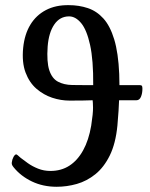

<svg xmlns="http://www.w3.org/2000/svg" viewBox="-20 -702 574 735"><path d="M196.9 13Q144.7 13 102.2 -7.3Q59.6 -27.7 32.3 -61.4Q27.1 -67.6 25.8 -72Q24.5 -76.4 25.2 -80.4Q26.5 -91.9 31.8 -101.5Q37.2 -111 42.1 -111Q45 -111 59.3 -97.6Q69.9 -89.2 86.9 -77.2Q103.8 -65.2 125.8 -56.4Q147.9 -47.6 173 -47.6Q214.3 -47.6 245.5 -67.7Q276.7 -87.7 298.2 -126.5Q319.7 -165.3 329.1 -220.8Q336.5 -268.5 336.1 -289.9Q335.7 -311.4 334.6 -318.2Q319.3 -317.6 296.1 -317.2Q272.9 -316.9 246.2 -316.9Q212.8 -316.9 179.6 -327.9Q146.4 -339 119.3 -362.5Q92.2 -386 77.7 -424.7Q63.3 -463.5 68.7 -519Q74 -570.8 96.1 -607.2Q118.2 -643.7 155.7 -663.4Q193.1 -683 243.3 -682.3Q282.2 -682.3 316.1 -671Q350 -659.7 375.7 -631.4Q401.4 -603.2 417.2 -551.4Q432.9 -499.6 436.4 -418.8Q439.9 -338.1 429.5 -221.8Q422.8 -152.5 400.3 -106.9Q377.8 -61.3 345 -35Q312.3 -8.7 274 2.2Q235.8 13 196.9 13ZM256.1 -376.6Q287.6 -376.3 308.4 -376.1Q329.2 -376 336.8 -376Q337.6 -472.6 324.8 -530.2Q312.1 -587.7 290.7 -613.5Q269.2 -639.3 244.5 -639.3Q209.1 -639.3 187.8 -608.2Q166.5 -577.1 162.4 -523.5Q158.3 -465.1 168.6 -433.4Q178.9 -401.7 201.7 -389.4Q224.6 -377.2 256.1 -376.6ZM334.6 -318.2 336.8 -376H516Q520.9 -376 523.1 -373.6Q525.2 -371.1 525.2 -362.4Q525.2 -345.1 519.7 -331.7Q514.2 -318.2 502.2 -318.2Z"/></svg>

Font: Briem Hand Thin
Style: Regular
Weight: 100
Designer: Gunnlaugur SE Briem, Eben Sorkin
Foundry: Sorkin Type Co.
Version: Version 1.003